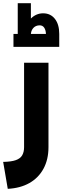

<svg xmlns="http://www.w3.org/2000/svg" viewBox="-20 -909 394 1212"><path d="M0 113Q51 112 79.5 102Q108 92 120 71.5Q132 51 132 20V-513H286V20Q286 98 254.5 156Q223 214 165.5 246.5Q108 279 29 283ZM65 -613V-695H92V-889H175V-792Q191 -808 210.5 -816.5Q230 -825 252 -825Q299 -825 326.5 -790Q354 -755 354 -695V-613ZM175 -695H270Q269 -720 258.5 -735Q248 -750 228 -749Q205 -748 191 -733Q177 -718 175 -695Z"/></svg>

Font: Alexandria
Style: Bold
Weight: 700
Designer: Mohamed Gaber
Foundry: Kief Type Foundry
Version: Version 5.100